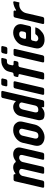

<svg xmlns="http://www.w3.org/2000/svg" viewBox="1117 -1824 713 2987"><g transform="rotate(-90 1473.5 -330.5)"><path d="M365 -482C330 -482 298 -471 270 -449C264 -444 255 -447 257 -454V-455C260 -466 252 -476 241 -476H174C162 -476 150 -466 147 -454L47 -22C44 -10 52 0 64 0H130C142 0 154 -10 157 -22L230 -337C236 -361 261 -389 295 -389C327 -389 345 -368 338 -337L265 -22C262 -10 270 0 282 0H347C359 0 371 -10 374 -22L447 -337C453 -361 479 -389 513 -389C547 -389 563 -370 555 -337L482 -22C479 -10 487 0 499 0H564C576 0 588 -10 591 -22L670 -364C686 -432 640 -482 569 -482C524 -482 494 -466 467 -446C460 -441 448 -440 443 -446C427 -468 402 -482 365 -482Z M835 6C859 6 882 1 908 -10C966 -35 1014 -81 1029 -146L1073 -336C1081 -371 1077 -400 1063 -422C1038 -462 1004 -482 941 -482C850 -482 764 -414 746 -336L702 -146C680 -49 745 6 835 6ZM923 -389C953 -389 970 -366 963 -336L919 -148C912 -118 900 -90 854 -90C819 -90 805 -114 812 -146L856 -336C862 -363 885 -389 923 -389Z M1304 -482C1231 -482 1176 -430 1164 -379L1105 -122C1096 -84 1091 -78 1106 -30C1113 -6 1143 6 1192 6C1235 6 1270 -15 1293 -37C1297 -41 1302 -38 1301 -33L1298 -22C1295 -10 1303 0 1315 0H1381C1393 0 1405 -10 1408 -22L1552 -645C1555 -657 1547 -667 1535 -667H1469C1457 -667 1445 -657 1442 -645L1397 -449C1396 -443 1388 -440 1386 -444C1370 -466 1340 -482 1304 -482ZM1372 -344C1356 -276 1341 -207 1325 -139C1319 -114 1301 -91 1261 -91C1239 -91 1226 -96 1223 -107C1215 -127 1218 -138 1221 -153L1261 -324C1268 -355 1282 -389 1329 -389C1355 -389 1377 -371 1372 -344Z M1509 0H1575C1587 0 1599 -10 1602 -22L1702 -454C1705 -466 1697 -476 1685 -476H1619C1607 -476 1595 -466 1592 -454L1492 -22C1489 -10 1497 0 1509 0ZM1641 -573H1707C1719 -573 1731 -583 1734 -595L1746 -645C1749 -657 1741 -667 1729 -667H1663C1651 -667 1639 -657 1636 -645L1624 -595C1621 -583 1629 -573 1641 -573Z M1748 0H1814C1826 0 1838 -10 1841 -22L1923 -378C1926 -390 1938 -400 1950 -400H1985C1997 -400 2009 -410 2012 -422L2020 -454C2023 -466 2015 -476 2003 -476H1968C1956 -476 1948 -486 1951 -498L1961 -542C1967 -567 1983 -579 2009 -579H2029C2040 -579 2050 -588 2053 -599L2065 -649C2067 -659 2061 -667 2051 -667H2032C1969 -667 1943 -654 1902 -625C1876 -607 1860 -579 1851 -542L1841 -498C1838 -486 1826 -476 1814 -476H1804C1792 -476 1780 -466 1777 -454L1769 -422C1766 -410 1774 -400 1786 -400H1796C1808 -400 1816 -390 1813 -378L1731 -22C1728 -10 1736 0 1748 0Z M2013 0H2079C2091 0 2103 -10 2106 -22L2206 -454C2209 -466 2201 -476 2189 -476H2123C2111 -476 2099 -466 2096 -454L1996 -22C1993 -10 2001 0 2013 0ZM2145 -573H2211C2223 -573 2235 -583 2238 -595L2250 -645C2253 -657 2245 -667 2233 -667H2167C2155 -667 2143 -657 2140 -645L2128 -595C2125 -583 2133 -573 2145 -573Z M2262 -336 2220 -155C2217 -141 2214 -126 2213 -112C2210 -40 2268 6 2346 6C2395 6 2432 -5 2460 -27C2488 -49 2508 -68 2518 -83C2527 -98 2536 -112 2539 -127L2541 -133C2542 -136 2540 -138 2537 -138H2446C2441 -138 2431 -132 2428 -127C2416 -107 2396 -91 2366 -91C2343 -91 2319 -112 2324 -133L2335 -182C2338 -194 2350 -204 2362 -204H2535C2547 -204 2559 -214 2562 -226L2588 -336C2608 -421 2548 -482 2459 -482C2375 -482 2281 -418 2262 -336ZM2437 -388C2476 -388 2485 -363 2477 -329L2471 -304C2468 -292 2456 -282 2444 -282H2380C2368 -282 2360 -292 2363 -304L2369 -329C2377 -362 2396 -388 2437 -388Z M2930 -389 2946 -460C2949 -473 2942 -482 2929 -481C2885 -476 2844 -459 2813 -438C2807 -434 2799 -438 2801 -446L2803 -454C2806 -466 2798 -476 2786 -476H2721C2709 -476 2697 -466 2694 -454L2594 -22C2591 -10 2599 0 2611 0H2676C2688 0 2700 -10 2703 -22L2762 -279C2774 -333 2822 -388 2899 -388C2908 -388 2916 -387 2925 -385C2927 -384 2929 -386 2930 -389Z"/></g></svg>

Font: DIN Rundschrift
Style: MittelKursiv
Weight: 400
Version: Version 1.027